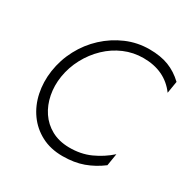

<svg xmlns="http://www.w3.org/2000/svg" viewBox="-162 -857 997 1013"><g transform="rotate(30 337.0 -350.0)"><path d="M133 -350Q143 -412 172.5 -467Q202 -522 246 -564Q290 -606 345 -629.5Q400 -653 461 -653Q592 -653 662 -558L674 -631Q632 -671 582.5 -690Q533 -709 466 -709Q392 -709 326 -680.5Q260 -652 207 -603Q154 -554 119.5 -489Q85 -424 74 -350Q64 -280 77.5 -215.5Q91 -151 127 -100.5Q163 -50 219 -20.5Q275 9 348 9Q419 9 474 -11Q529 -31 578 -68L590 -142Q543 -100 484.5 -73.5Q426 -47 354 -48Q293 -49 247.5 -74Q202 -99 173.5 -141.5Q145 -184 134.5 -238Q124 -292 133 -350Z"/></g></svg>

Font: Jost* 300 Light Italic
Style: Italic
Weight: 300
Italic angle: -10°
Version: Version 3.200; ttfautohint (v0.97) -l 8 -r 50 -G 200 -x 14 -